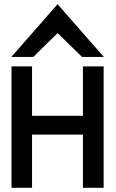

<svg xmlns="http://www.w3.org/2000/svg" viewBox="-20 -897 553 917"><path d="M139 -625 255 -739 372 -625H476L255 -877L34 -625ZM475 0V-580H376V-344H133V-580H35V0H133V-254H376V0Z"/></svg>

Font: Charger
Style: ExBd
Weight: 400
Designer: Jasper
Foundry: Cannot Into Space Fonts
Version: Version 0.99